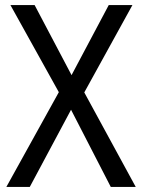

<svg xmlns="http://www.w3.org/2000/svg" viewBox="-20 -734 558 754"><path d="M513 0H415L259 -303L97 0H5L211 -372L21 -714H116L261 -439L407 -714H500L311 -371Z"/></svg>

Font: Noto Sans Thai SemCond
Style: Regular
Weight: 400
Width: 4
Designer: Monotype Design Team
Foundry: Monotype Imaging Inc.
Version: Version 2.002; ttfautohint (v1.8.4.7-5d5b)